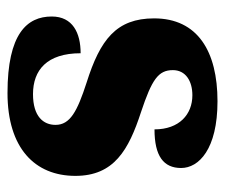

<svg xmlns="http://www.w3.org/2000/svg" viewBox="-64 -526 600 512"><g transform="rotate(90 236.0 -270.0)"><path d="M228 10C375 10 449 -63 449 -171C449 -274 380 -313 279 -346C192 -375 167 -392 167 -431C167 -465 196 -483 234 -483C285 -483 325 -448 325 -382C396 -382 428 -406 428 -453C428 -500 378 -550 250 -550C117 -550 29 -497 29 -381C29 -280 86 -237 200 -201C277 -176 313 -157 313 -118C313 -86 291 -58 231 -58C167 -58 122 -95 122 -185C68 -185 24 -164 24 -108C24 -42 70 10 228 10Z"/></g></svg>

Font: Noto Serif Tamil SemiCondensed Black
Style: Regular
Weight: 900
Width: 4
Designer: Indian Type Foundry, Tom Grace, and the Monotype Design Team
Foundry: Monotype Imaging Inc.
Version: Version 2.004